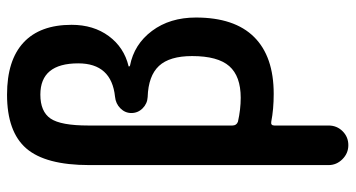

<svg xmlns="http://www.w3.org/2000/svg" viewBox="-250 -530 1000 540"><g transform="rotate(-90 250.0 -260.0)"><path d="M167 -511.7V-106.4Q167 -94.7 177.7 -90.8Q211.9 -83 245.1 -83Q305.7 -83 334 -115.2Q362.3 -147.5 362.3 -219.7Q362.3 -283.2 334.5 -313Q306.6 -342.8 247.1 -344.7Q228.5 -345.7 215.3 -358.9Q202.1 -372.1 202.1 -390.6Q202.1 -408.2 215.3 -421.4Q228.5 -434.6 248 -436.5Q341.8 -446.3 341.8 -540Q341.8 -646.5 253.9 -646.5Q206.1 -646.5 186.5 -617.7Q167 -588.9 167 -511.7ZM55.7 164.1V-508.8Q55.7 -631.8 102.5 -686Q149.4 -740.2 253.9 -740.2Q350.6 -740.2 400.4 -693.8Q450.2 -647.5 450.2 -558.6Q450.2 -497.1 418.5 -454.1Q386.7 -411.1 334 -398.4Q333 -398.4 333 -397.5Q333 -395.5 335 -394.5Q395.5 -382.8 433.1 -332.5Q470.7 -282.2 470.7 -209Q470.7 -100.6 416 -45.4Q361.3 9.8 255.9 9.8Q212.9 9.8 177.7 2.9Q167 1 167 11.7V164.1Q167 187.5 150.9 203.6Q134.8 219.7 111.8 219.7Q88.9 219.7 72.3 203.1Q55.7 186.5 55.7 164.1Z"/></g></svg>

Font: Rounded-X Mgen+ 2m medium
Style: Regular
Weight: 500
Designer: [Source Han Sans]
Ryoko NISHIZUKA  (kana & ideographs); Paul D. Hunt (Latin, Greek & Cyrillic); Wenlong ZHANG  (bopomofo
Version: Version 1.059.20150602